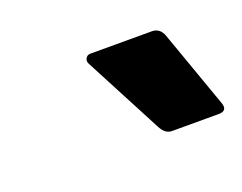

<svg xmlns="http://www.w3.org/2000/svg" viewBox="-43 -777 366 290"><g transform="rotate(-20 140.0 -632.0)"><path d="M194 -556Q183 -556 176 -570L111 -694Q108 -699 110.5 -703.5Q113 -708 118 -708H217Q230 -708 235 -694L279 -570Q284 -556 269 -556Z"/></g></svg>

Font: Sofia Sans Condensed Black
Style: Italic
Weight: 900
Italic angle: -9°
Version: Version 4.100